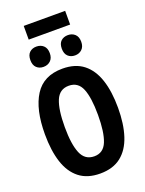

<svg xmlns="http://www.w3.org/2000/svg" viewBox="-194 -1165 951 1263"><g transform="rotate(-20 281.5 -533.5)"><path d="M281 9Q192 9 135.5 -35.5Q79 -80 52.5 -162Q26 -244 26 -358Q26 -532 87.5 -628.5Q149 -725 281 -725Q371 -725 427.5 -680.5Q484 -636 511 -554Q538 -472 538 -358Q538 -245 511 -162.5Q484 -80 427.5 -35.5Q371 9 281 9ZM283 -111Q347 -111 372.5 -174.5Q398 -238 398 -359Q398 -480 372.5 -542.5Q347 -605 282 -605Q217 -605 191 -542.5Q165 -480 165 -358Q165 -237 191.5 -174Q218 -111 283 -111ZM391 -778Q361 -778 342 -796Q323 -814 323 -849Q323 -885 342 -902.5Q361 -920 391 -920Q420 -920 439.5 -902Q459 -884 459 -849Q459 -815 439.5 -796.5Q420 -778 391 -778ZM170 -778Q141 -778 122 -796Q103 -814 103 -849Q103 -885 122 -902.5Q141 -920 170 -920Q200 -920 219.5 -902Q239 -884 239 -849Q239 -815 219.5 -796.5Q200 -778 170 -778ZM139 -980V-1076H429V-980Z"/></g></svg>

Font: Noto Sans Mono SemiCondensed
Style: Bold
Weight: 700
Width: 4
Designer: Monotype Design Team
Foundry: Monotype Imaging Inc.
Version: Version 2.014